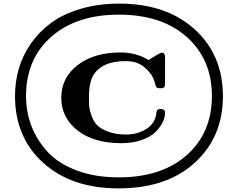

<svg xmlns="http://www.w3.org/2000/svg" viewBox="-20 -781 1317 1062"><path d="M63 -250Q63 -328 84 -401Q105 -474 150.5 -539.5Q196 -605 262 -654Q328 -703 425.5 -732Q523 -761 640 -761Q899 -761 1056 -619.5Q1213 -478 1213 -249Q1213 -23 1057.5 119Q902 261 635 261Q376 261 219.5 120Q63 -21 63 -250ZM124 -250Q124 -164 153 -86.5Q182 -9 241 56.5Q300 122 402 161Q504 200 637 200Q874 200 1013 77Q1152 -46 1152 -250Q1152 -453 1013 -576.5Q874 -700 638 -700Q402 -700 263 -577Q124 -454 124 -250ZM319 -240Q319 -352 410 -421.5Q501 -491 648 -491Q732 -491 802 -449Q866 -490 876 -490Q893 -490 893 -462V-325Q893 -306 889 -299.5Q885 -293 868 -293Q857 -293 852 -294.5Q847 -296 844 -300.5Q841 -305 840 -310.5Q839 -316 835.5 -327.5Q832 -339 827 -350Q810 -385 772.5 -414Q735 -443 674 -443Q556 -443 505 -378Q472 -337 472 -242Q472 -213 473.5 -193Q475 -173 486.5 -140.5Q498 -108 518 -88Q538 -68 579 -52.5Q620 -37 678 -37Q740 -37 789 -67.5Q838 -98 845 -155Q846 -162 846.5 -164.5Q847 -167 849.5 -171Q852 -175 856.5 -176.5Q861 -178 869 -178Q893 -178 893 -157Q893 -131 879 -103Q865 -75 838 -49Q811 -23 762 -6Q713 11 651 11Q499 11 409 -59.5Q319 -130 319 -240Z"/></svg>

Font: CMU Serif
Style: Bold
Weight: 700
Version: Version 0.7.0